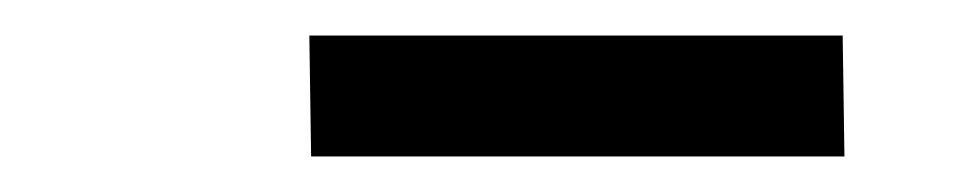

<svg xmlns="http://www.w3.org/2000/svg" viewBox="-20 -724 540 108"><path d="M155 -636 154 -704H454L455 -636Z"/></svg>

Font: Iosevka Curly
Style: Italic
Weight: 400
Italic angle: -9°
Monospace: yes
Designer: Belleve Invis
Foundry: Belleve Invis
Version: Version 22.1.2; ttfautohint (v1.8.4)